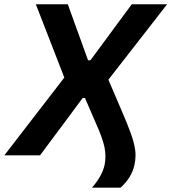

<svg xmlns="http://www.w3.org/2000/svg" viewBox="-42 -733 808 906"><path d="M392 152.5Q414.5 127 430 100Q445.5 73 451.5 45.5Q455.5 26 455.5 5.5Q455.5 -16 451 -39Q441.5 -83.5 408.5 -156L359 -270.5H348L261 -153Q233.5 -116 206 -79.5Q178.5 -42.5 147 0H-21.5Q16 -49 56 -100.5Q95.5 -151.5 138.5 -207.5L261.5 -367L211 -497Q191.5 -547.5 171 -600Q150.5 -652.5 127 -713H278Q294 -668.5 309.2 -626.2Q324.5 -584 338.5 -545.5L373.5 -448.5H384.5L457.5 -547Q485.5 -585.5 516.8 -627.8Q548 -670 580 -713H746.5Q701.5 -655 660.5 -602.2Q619.5 -549.5 584 -504L469.5 -357L530 -215.5Q559 -149 575.2 -103.8Q591.5 -58.5 596 -24Q597.5 -12 597.5 0Q597.5 22.5 592.5 45Q579.5 105 527 152.5Z"/></svg>

Font: Heraclito SemiBold
Style: Italic
Weight: 600
Italic angle: -12°
Designer: Kostas Bartsokas (font) & Cristiano Sobral (main changes)
Foundry: Kostas Bartsokas (font) & Cristiano Sobral (main changes)
Version: Version 1.00;July 8, 2020;FontCreator 13.0.0.2655 64-bit